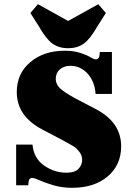

<svg xmlns="http://www.w3.org/2000/svg" viewBox="-20 -884 644 916"><path d="M165 -759 125 -822 161 -864 305 -784 449 -864 485 -822 445 -759Q411 -699 380.5 -676.5Q350 -654 305 -654Q260 -654 229.5 -676.5Q199 -699 165 -759ZM324 12Q276 12 235.5 0Q195 -12 169.5 -23.5Q144 -35 135 -35Q117 -35 116 -14L115 0H57V-194H135Q141 -129 190 -94.5Q239 -60 297 -60Q336 -60 354 -78Q372 -96 372 -122Q372 -143 357.5 -161Q343 -179 328.5 -187.5Q314 -196 281 -214L182 -266Q60 -330 60 -445Q60 -533 124.5 -587.5Q189 -642 289 -642Q331 -642 362 -632Q393 -622 410.5 -611.5Q428 -601 436 -601Q453 -601 455 -622L456 -636H514V-436H436Q432 -495 398 -532.5Q364 -570 316 -570Q285 -570 265.5 -553Q246 -536 246 -508Q246 -483 265 -464Q284 -445 337 -416L436 -364Q558 -301 558 -186Q558 -97 494 -42.5Q430 12 324 12Z"/></svg>

Font: Arapey Black
Style: Regular
Weight: 900
Designer: Eduardo Rodriguez Tunni
Foundry: Eduardo Rodriguez Tunni
Version: Version 4.000